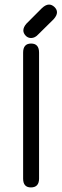

<svg xmlns="http://www.w3.org/2000/svg" viewBox="-20 -820 274 847"><path d="M196.3 -799.8C186.5 -799.8 176.1 -794.6 165 -784.2L96.7 -715.8C87.6 -705.4 83 -695.3 83 -685.5C83 -677.7 86.3 -670.2 92.8 -663.1C99.3 -655.9 107.4 -652.3 117.2 -652.3C128.9 -652.3 139.6 -657.9 149.4 -668.9L216.8 -735.4C226.6 -746.4 231.4 -756.5 231.4 -765.6C231.4 -774.1 227.7 -781.9 220.2 -789.1C212.7 -796.2 204.8 -799.8 196.3 -799.8ZM152.3 -32.2V-587.9C152.3 -614.6 140.6 -627.9 117.2 -627.9C93.8 -627.9 82 -614.6 82 -587.9V-32.2C82 -6.2 93.4 6.8 116.2 6.8C140.3 6.8 152.3 -6.2 152.3 -32.2Z"/></svg>

Font: Jura
Style: DemiBold
Weight: 600
Version: Version 2.5.1